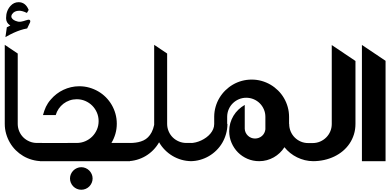

<svg xmlns="http://www.w3.org/2000/svg" viewBox="-20 -1438 3477 1713"><path d="M22.5 -333V-1038.1L138.2 -960.4V-901.4V-331.5Q138.7 -296.4 152.1 -265.4Q165.5 -234.4 188.7 -211.7Q211.9 -189 243.2 -175.8Q274.4 -162.6 309.6 -162.6H355V0Q309.1 -0.5 266.6 -12.5Q224.1 -24.4 187.3 -46.1Q150.4 -67.9 120.1 -98.1Q89.8 -128.4 68.4 -165.3Q46.9 -202.1 34.7 -244.6Q22.5 -287.1 22.5 -333ZM246.1 -1233.9 222.2 -1184.1 218.8 -1183.6Q191.4 -1178.7 162.6 -1169.2Q133.8 -1159.7 103 -1145.8Q72.3 -1131.8 40 -1113.3L28.3 -1106.4L41 -1194.8L44.4 -1196.3L50.3 -1199.2L56.6 -1202.1Q58.1 -1203.1 59.6 -1203.9Q61 -1204.6 62.5 -1205.6Q65.4 -1207 68.8 -1208.5L72.3 -1210.4L68.8 -1212.4Q34.2 -1235.4 34.2 -1276.4Q34.2 -1309.1 43.9 -1335.9Q53.7 -1362.8 73.2 -1384.8Q103.5 -1418.5 145.5 -1418.5Q206.5 -1418.5 234.4 -1352.5L235.8 -1349.1L220.2 -1322.8L214.4 -1325.2Q195.8 -1334 179.9 -1338.1Q164.1 -1342.3 151.4 -1342.3Q107.4 -1341.8 87.9 -1311.5Q86.9 -1309.6 85.7 -1307.6Q84.5 -1305.7 83.7 -1303.7Q83 -1301.8 82.5 -1300.3Q80.6 -1294.9 81.1 -1290L83 -1281.2Q88.9 -1269 102.5 -1259.8Q116.2 -1251 138.7 -1245.6Q142.6 -1244.6 147.5 -1244.1Q152.3 -1243.7 157.7 -1243.9Q163.1 -1244.1 168.9 -1245.1Q178.2 -1246.6 188.7 -1249.5Q199.2 -1252.4 210.4 -1256.3Q233.4 -1265.1 243.2 -1260.7Q246.1 -1259.3 247.8 -1256.8Q249.5 -1254.4 250 -1252Q250.5 -1249 250 -1245.6Q249.5 -1242.2 248.5 -1239.7Q248 -1238.3 247.6 -1236.8Q247.1 -1235.4 246.1 -1233.9Z M705.1 53.7Q726.1 53.7 744.4 61.8Q762.7 69.8 776.4 83.5Q790 97.2 798.1 115.5Q806.2 133.8 806.2 154.3Q806.2 175.3 798.1 193.6Q790 211.9 776.4 225.6Q762.7 239.3 744.4 247.1Q726.1 254.9 705.1 254.9Q684.6 254.9 666.3 247.1Q647.9 239.3 634.3 225.6Q620.6 211.9 612.5 193.6Q604.5 175.3 604.5 154.3Q604.5 133.8 612.5 115.5Q620.6 97.2 634.3 83.5Q647.9 69.8 666.3 61.8Q684.6 53.7 705.1 53.7ZM664.6 -162.6Q705.1 -162.6 740.7 -178Q776.4 -193.4 802.7 -219.7Q829.1 -246.1 844.5 -281.5Q859.9 -316.9 859.9 -357.4Q859.9 -397.9 844.5 -433.6Q829.1 -469.2 802.7 -495.6Q776.4 -522 740.7 -537.4Q705.1 -552.7 664.6 -552.7Q631.3 -552.7 601.1 -542.2Q570.8 -531.7 546.1 -512.7Q521.5 -493.7 503.7 -467.8Q485.8 -441.9 477.1 -411.1H363.3Q369.6 -432.6 375.7 -450.7Q381.8 -468.8 389.6 -485.1Q397.5 -501.5 408 -517.6Q418.5 -533.7 434.1 -551.3Q457 -578.1 485.4 -599.9Q513.7 -621.6 545.9 -636.7Q578.1 -651.9 613.8 -660.2Q649.4 -668.5 687.5 -668.5Q733.4 -668.5 776.1 -656.5Q818.8 -644.5 856.2 -622.8Q893.6 -601.1 924.1 -570.6Q954.6 -540 976.3 -502.9Q998 -465.8 1010 -423.1Q1022 -380.4 1022 -334.5Q1022 -287.1 1009.5 -243.9Q997.1 -200.7 974.1 -162.6H1138.7L1139.6 0H336.9L335.9 -162.1Z M1355.5 -333.5V-1038.1L1471.2 -960.4V-331.5Q1471.7 -296.4 1485.1 -265.4Q1498.5 -234.4 1521.7 -211.7Q1544.9 -189 1576.2 -175.8Q1607.4 -162.6 1642.6 -162.6H1688V0Q1641.6 -0.5 1598.9 -12.7Q1556.2 -24.9 1519 -47.1Q1481.9 -69.3 1451.4 -100.1Q1420.9 -130.9 1399.4 -168.5Q1377.9 -130.9 1347.7 -99.9Q1317.4 -68.8 1280.3 -46.6Q1243.2 -24.4 1200.2 -12.2Q1157.2 0 1111.3 0L1112.8 -161.6Q1138.2 -161.6 1163.8 -163.1Q1189.5 -164.6 1213.6 -169.7Q1237.8 -174.8 1260 -185.1Q1282.2 -195.3 1300.5 -213.4Q1318.8 -231.4 1333 -258.3Q1347.2 -285.2 1355.5 -323.7Z M2776.4 0Q2736.8 0 2700.2 -9Q2663.6 -18.1 2630.6 -34.2Q2597.7 -50.3 2569.1 -73.2Q2540.5 -96.2 2517.6 -124.5Q2500 -96.7 2475.8 -73.7Q2451.7 -50.8 2422.9 -34.4Q2394 -18.1 2361.1 -9Q2328.1 0 2292.5 0Q2236.8 0 2188 -21Q2139.2 -42 2103 -78.4Q2066.9 -114.7 2045.9 -163.6Q2024.9 -212.4 2024.9 -267.6Q2024.9 -305.7 2034.9 -340.3Q2044.9 -375 2063.2 -405.3Q2081.5 -435.5 2107.2 -460Q2132.8 -484.4 2163.6 -502V-288.1Q2164.6 -270 2172.1 -254.4Q2179.7 -238.8 2192.1 -227.1Q2204.6 -215.3 2220.7 -208.7Q2236.8 -202.1 2255.4 -202.1Q2273.4 -202.1 2289.3 -208.3Q2305.2 -214.4 2317.6 -225.3Q2330.1 -236.3 2337.9 -251.5Q2345.7 -266.6 2347.7 -284.2V-396Q2347.7 -431.2 2334.2 -462.2Q2320.8 -493.2 2297.9 -516.1Q2274.9 -539.1 2243.7 -552.5Q2212.4 -565.9 2177.2 -565.9Q2142.1 -565.9 2111.3 -552.7Q2080.6 -539.6 2057.4 -516.8Q2034.2 -494.1 2020.8 -463.4Q2007.3 -432.6 2006.8 -397.5V-333L2009.3 -332Q2008.8 -286.1 1996.8 -243.7Q1984.9 -201.2 1963.4 -164.3Q1941.9 -127.4 1911.4 -97.2Q1880.9 -66.9 1844.2 -45.4Q1807.6 -23.9 1765.1 -12Q1722.7 0 1677.2 0V-161.6Q1700.7 -161.6 1725.8 -167.7Q1751 -173.8 1774.7 -184.8Q1798.3 -195.8 1819.6 -211.2Q1840.8 -226.6 1856.7 -245.4Q1872.6 -264.2 1881.8 -285.9Q1891.1 -307.6 1891.1 -331.5V-398.4Q1891.6 -443.8 1903.8 -486.1Q1916 -528.3 1938 -564.9Q1960 -601.6 1990.5 -631.6Q2021 -661.6 2057.9 -683.1Q2094.7 -704.6 2137.2 -716.3Q2179.7 -728 2225.6 -728Q2271.5 -728 2314 -716.1Q2356.4 -704.1 2393.6 -682.4Q2430.7 -660.6 2461.2 -630.4Q2491.7 -600.1 2513.4 -563Q2535.2 -525.9 2547.1 -483.2Q2559.1 -440.4 2559.1 -394.5V-332H2560.1Q2560.1 -296.9 2573.2 -265.6Q2586.4 -234.4 2609.4 -211.4Q2632.3 -188.5 2663.3 -175Q2694.3 -161.6 2730 -161.6H2776.4Z M2939.9 -1036.1 3151.4 -894V-333.5Q3151.4 -283.2 3137.7 -239Q3124 -194.8 3099.1 -157.7Q3074.2 -120.6 3039.6 -91.3Q3004.9 -62 2962.6 -41.7Q2920.4 -21.5 2872.1 -10.7Q2823.7 0 2771.5 0V-161.6Q2806.6 -162.1 2837.2 -175.5Q2867.7 -189 2890.6 -211.9Q2913.6 -234.9 2926.8 -265.9Q2939.9 -296.9 2939.9 -332Z M3209 -1037.1 3419.9 -895.5V0H3209Z"/></svg>

Font: DimaBanoo
Style: Bold
Weight: 800
Designer: R.Balvardi
Foundry: R.Balvardi
Version: Version 1.0.0-alpha3